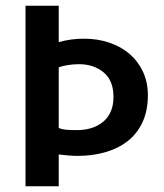

<svg xmlns="http://www.w3.org/2000/svg" viewBox="-20 -650 574 670"><path d="M69 -630H185V-503Q227 -515 273 -515Q321 -515 362 -501Q403 -487 432.5 -461.5Q462 -436 479 -399.5Q496 -363 496 -318Q496 -264 477.5 -224Q459 -184 426 -158Q393 -132 348 -119Q303 -106 251 -106Q237 -106 218 -107.5Q199 -109 185 -111V0H69ZM185 -203Q199 -198 213.5 -197Q228 -196 248 -196Q306 -196 341 -226Q376 -256 376 -312Q376 -369 341.5 -397.5Q307 -426 256 -426Q236 -426 217 -423Q198 -420 185 -415Z"/></svg>

Font: Mukta SemiBold
Style: Regular
Weight: 600
Designer: Girish Dalvi and Yashodeep Gholap
Foundry: Ek Type
Version: Version 2.538;PS 1.002;hotconv 16.6.51;makeotf.lib2.5.65220;